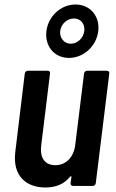

<svg xmlns="http://www.w3.org/2000/svg" viewBox="-20 -825 515 852"><path d="M286 -568C351 -568 408 -620 416 -687C424 -753 380 -805 315 -805C250 -805 194 -753 186 -687C178 -620 221 -568 286 -568ZM308 -743C338 -743 358 -719 354 -687C350 -656 324 -631 294 -631C265 -631 244 -656 247 -687C251 -719 278 -743 308 -743ZM353 -499 314 -183C308 -128 273 -92 226 -92C178 -92 156 -125 163 -181L202 -499C203 -506 199 -511 192 -511H103C97 -511 91 -506 90 -499L48 -152C34 -42 99 7 181 7C226 7 264 -7 291 -41C295 -45 297 -43 297 -39L293 -12C293 -5 297 0 304 0H392C399 0 404 -5 405 -12L465 -499C466 -506 461 -511 455 -511H366C360 -511 354 -506 353 -499Z"/></svg>

Font: Barlow Semi Condensed SemiBold
Style: Italic
Weight: 600
Width: 4
Italic angle: -7°
Designer: Jeremy Tribby
Foundry: Tribby Type
Version: Version 1.422;hotconv 1.0.109;makeotfexe 2.5.65596